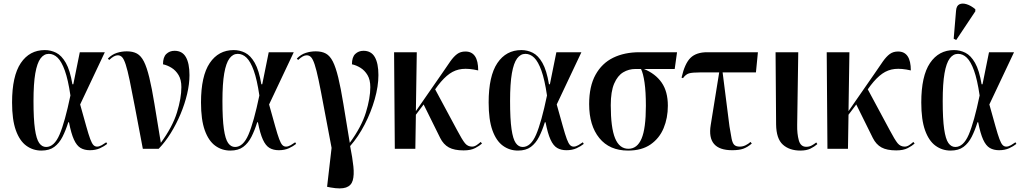

<svg xmlns="http://www.w3.org/2000/svg" viewBox="-20 -826 5676 1066"><path d="M210 10Q163 10 126 -17Q89 -44 68 -102.5Q47 -161 47 -257Q47 -404 95.5 -476Q144 -548 229 -548Q262 -548 292 -533Q322 -518 345.5 -477Q369 -436 382 -358H387L423 -536H562L425 -246Q446 -171 459 -124.5Q472 -78 481 -54Q490 -30 498.5 -21Q507 -12 519 -12Q531 -12 545 -20Q559 -28 570 -36L575 -27Q559 -14 535 -3Q511 8 479 8Q449 8 427.5 -4.5Q406 -17 390.5 -51Q375 -85 363 -147H359Q345 -102 327 -66.5Q309 -31 281.5 -10.5Q254 10 210 10ZM236 -10Q281 -10 310.5 -78.5Q340 -147 371 -296Q358 -384 340 -434Q322 -484 300 -505.5Q278 -527 251 -527Q224 -527 205 -501.5Q186 -476 176 -419Q166 -362 166 -265Q166 -165 174 -109.5Q182 -54 197.5 -32Q213 -10 236 -10Z M773 0Q747 -137 729.5 -229.5Q712 -322 700 -379.5Q688 -437 678 -467.5Q668 -498 658 -508.5Q648 -519 634 -519Q624 -519 612.5 -513Q601 -507 586 -493L579 -501Q602 -524 629 -532.5Q656 -541 684 -541Q718 -541 740.5 -528.5Q763 -516 779 -484.5Q795 -453 809 -395.5Q823 -338 837.5 -249Q852 -160 873 -33Q938 -122 962.5 -201.5Q987 -281 987 -342Q987 -383 971.5 -409Q956 -435 932.5 -449.5Q909 -464 885 -469Q885 -509 903.5 -526.5Q922 -544 949 -544Q992 -544 1012 -509Q1032 -474 1032 -409Q1032 -360 1019 -304.5Q1006 -249 982.5 -193Q959 -137 928 -87Q897 -37 861 0Z M1259 10Q1212 10 1175 -17Q1138 -44 1117 -102.5Q1096 -161 1096 -257Q1096 -404 1144.5 -476Q1193 -548 1278 -548Q1311 -548 1341 -533Q1371 -518 1394.5 -477Q1418 -436 1431 -358H1436L1472 -536H1611L1474 -246Q1495 -171 1508 -124.5Q1521 -78 1530 -54Q1539 -30 1547.5 -21Q1556 -12 1568 -12Q1580 -12 1594 -20Q1608 -28 1619 -36L1624 -27Q1608 -14 1584 -3Q1560 8 1528 8Q1498 8 1476.5 -4.5Q1455 -17 1439.5 -51Q1424 -85 1412 -147H1408Q1394 -102 1376 -66.5Q1358 -31 1330.5 -10.5Q1303 10 1259 10ZM1285 -10Q1330 -10 1359.5 -78.5Q1389 -147 1420 -296Q1407 -384 1389 -434Q1371 -484 1349 -505.5Q1327 -527 1300 -527Q1273 -527 1254 -501.5Q1235 -476 1225 -419Q1215 -362 1215 -265Q1215 -165 1223 -109.5Q1231 -54 1246.5 -32Q1262 -10 1285 -10Z M1816 215 1796 211 1821 -5Q1795 -140 1778 -232Q1761 -324 1749 -381Q1737 -438 1727 -468Q1717 -498 1707 -508.5Q1697 -519 1683 -519Q1673 -519 1661.5 -513Q1650 -507 1635 -493L1628 -501Q1651 -524 1678 -532.5Q1705 -541 1733 -541Q1767 -541 1789.5 -528.5Q1812 -516 1828 -484.5Q1844 -453 1858 -395.5Q1872 -338 1886.5 -249Q1901 -160 1922 -33Q1987 -122 2011.5 -201.5Q2036 -281 2036 -342Q2036 -383 2020.5 -409Q2005 -435 1981.5 -449.5Q1958 -464 1934 -469Q1934 -509 1952.5 -526.5Q1971 -544 1998 -544Q2041 -544 2061 -509Q2081 -474 2081 -409Q2081 -347 2060.5 -275Q2040 -203 2004.5 -134.5Q1969 -66 1924 -15Q1937 50 1942 98Q1947 146 1938.5 175.5Q1930 205 1901 215Q1872 225 1816 215Z M2172 0 2168 -536H2294L2289 -209L2434 -418Q2461 -458 2480 -485Q2499 -512 2518 -526Q2537 -540 2564 -540Q2635 -540 2635 -435Q2583 -447 2545.5 -443Q2508 -439 2476.5 -417Q2445 -395 2412 -352L2396 -330L2518 -103Q2546 -50 2561.5 -31Q2577 -12 2601 -12Q2614 -12 2626.5 -20.5Q2639 -29 2649 -38L2656 -29Q2643 -17 2618.5 -4Q2594 9 2554 9Q2502 9 2472 -7.5Q2442 -24 2424 -60L2332 -246L2289 -189L2286 0Z M2856 10Q2809 10 2772 -17Q2735 -44 2714 -102.5Q2693 -161 2693 -257Q2693 -404 2741.5 -476Q2790 -548 2875 -548Q2908 -548 2938 -533Q2968 -518 2991.5 -477Q3015 -436 3028 -358H3033L3069 -536H3208L3071 -246Q3092 -171 3105 -124.5Q3118 -78 3127 -54Q3136 -30 3144.5 -21Q3153 -12 3165 -12Q3177 -12 3191 -20Q3205 -28 3216 -36L3221 -27Q3205 -14 3181 -3Q3157 8 3125 8Q3095 8 3073.5 -4.5Q3052 -17 3036.5 -51Q3021 -85 3009 -147H3005Q2991 -102 2973 -66.5Q2955 -31 2927.5 -10.5Q2900 10 2856 10ZM2882 -10Q2927 -10 2956.5 -78.5Q2986 -147 3017 -296Q3004 -384 2986 -434Q2968 -484 2946 -505.5Q2924 -527 2897 -527Q2870 -527 2851 -501.5Q2832 -476 2822 -419Q2812 -362 2812 -265Q2812 -165 2820 -109.5Q2828 -54 2843.5 -32Q2859 -10 2882 -10Z M3467 10Q3364 10 3307.5 -59.5Q3251 -129 3251 -248Q3251 -347 3286.5 -411Q3322 -475 3384.5 -505.5Q3447 -536 3530 -536H3739L3726 -443H3555Q3619 -417 3653.5 -367.5Q3688 -318 3688 -239Q3688 -171 3664.5 -114.5Q3641 -58 3592 -24Q3543 10 3467 10ZM3469 0Q3518 0 3542 -56.5Q3566 -113 3566 -238Q3566 -317 3558.5 -368Q3551 -419 3539 -443H3508Q3471 -443 3440 -424.5Q3409 -406 3390 -362Q3371 -318 3371 -242Q3371 -117 3395 -58.5Q3419 0 3469 0Z M4045 8Q3903 8 3926 -132L3973 -424H3868Q3823 -424 3805 -418.5Q3787 -413 3772 -392L3764 -395Q3782 -474 3814 -505Q3846 -536 3906 -536H4188L4177 -424H3992L4030 -125Q4037 -81 4042 -56Q4047 -31 4057 -21.5Q4067 -12 4087 -12Q4104 -12 4119.5 -19.5Q4135 -27 4147 -38L4154 -29Q4129 -8 4106 0Q4083 8 4045 8Z M4424 10Q4363 10 4326.5 -23Q4290 -56 4289 -135L4286 -536H4412L4406 -133Q4405 -83 4415 -47Q4425 -11 4456 -11Q4473 -11 4486 -18Q4499 -25 4512 -35L4518 -26Q4501 -11 4479 -0.5Q4457 10 4424 10Z M4574 0 4570 -536H4696L4691 -209L4836 -418Q4863 -458 4882 -485Q4901 -512 4920 -526Q4939 -540 4966 -540Q5037 -540 5037 -435Q4985 -447 4947.5 -443Q4910 -439 4878.5 -417Q4847 -395 4814 -352L4798 -330L4920 -103Q4948 -50 4963.5 -31Q4979 -12 5003 -12Q5016 -12 5028.5 -20.5Q5041 -29 5051 -38L5058 -29Q5045 -17 5020.5 -4Q4996 9 4956 9Q4904 9 4874 -7.5Q4844 -24 4826 -60L4734 -246L4691 -189L4688 0Z M5258 10Q5211 10 5174 -17Q5137 -44 5116 -102.5Q5095 -161 5095 -257Q5095 -404 5143.5 -476Q5192 -548 5277 -548Q5310 -548 5340 -533Q5370 -518 5393.5 -477Q5417 -436 5430 -358H5435L5471 -536H5610L5473 -246Q5494 -171 5507 -124.5Q5520 -78 5529 -54Q5538 -30 5546.5 -21Q5555 -12 5567 -12Q5579 -12 5593 -20Q5607 -28 5618 -36L5623 -27Q5607 -14 5583 -3Q5559 8 5527 8Q5497 8 5475.5 -4.5Q5454 -17 5438.5 -51Q5423 -85 5411 -147H5407Q5393 -102 5375 -66.5Q5357 -31 5329.5 -10.5Q5302 10 5258 10ZM5284 -10Q5329 -10 5358.5 -78.5Q5388 -147 5419 -296Q5406 -384 5388 -434Q5370 -484 5348 -505.5Q5326 -527 5299 -527Q5272 -527 5253 -501.5Q5234 -476 5224 -419Q5214 -362 5214 -265Q5214 -165 5222 -109.5Q5230 -54 5245.5 -32Q5261 -10 5284 -10ZM5289 -604 5275 -611 5288 -766Q5290 -794 5306.5 -802Q5323 -810 5347 -802.5Q5371 -795 5395 -775V-763Z"/></svg>

Font: Noto Serif Display Condensed SemiBold
Style: Regular
Weight: 600
Width: 3
Designer: Monotype Design Team
Foundry: Monotype Imaging Inc.
Version: Version 2.009